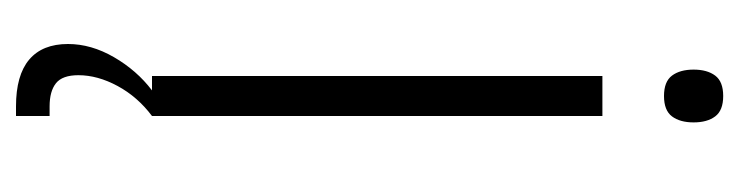

<svg xmlns="http://www.w3.org/2000/svg" viewBox="-362 -392 924 240"><g transform="rotate(90 100.0 -272.0)"><path d="M75 -563H125V0H75ZM67 -677Q67 -694 74.5 -704Q82 -714 100 -714Q118 -714 125.5 -704Q133 -694 133 -677Q133 -660 125.5 -650Q118 -640 100 -640Q82 -640 74.5 -650Q67 -660 67 -677ZM93 0H125Q101 18 87.5 43Q74 68 74 92Q74 112 84 120Q94 128 113 128H125V170H113Q74 170 54.5 153.5Q35 137 35 105Q35 76 51.5 47.5Q68 19 93 0Z"/></g></svg>

Font: Khand Variable Light
Style: Regular
Weight: 300
Designer: Satya Rajpurohit
Foundry: Indian Type Foundry
Version: Version 3.000